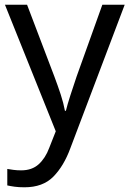

<svg xmlns="http://www.w3.org/2000/svg" viewBox="-20 -556 550 816"><path d="M1 -536H95L211 -231Q226 -191 238 -154.5Q250 -118 256 -85H260Q266 -110 279 -150.5Q292 -191 306 -232L415 -536H510L279 74Q251 150 206.5 195Q162 240 84 240Q60 240 42 237.5Q24 235 11 232V162Q22 164 37.5 166Q53 168 70 168Q116 168 144.5 142Q173 116 189 73L217 2Z"/></svg>

Font: Noto Sans Tifinagh Azawagh
Style: Regular
Weight: 400
Designer: JamraPatel
Foundry: JamraPatel LLC
Version: Version 2.006; ttfautohint (v1.8.4.7-5d5b)